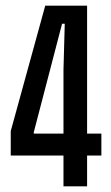

<svg xmlns="http://www.w3.org/2000/svg" viewBox="-20 -659 392 679"><path d="M204.5 0V-413L209 -575H199.5L99.5 -191.5V-160L61 -186.5H338.5V-109H18V-195.5L140 -639H288V0Z"/></svg>

Font: Anek Tamil Condensed Medium
Style: Regular
Weight: 500
Width: 3
Designer: Aadarsh Rajan (Tamil), Yesha Goshar (Latin)
Foundry: Ek Type
Version: Version 1.003